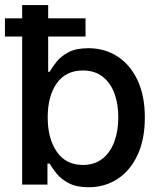

<svg xmlns="http://www.w3.org/2000/svg" viewBox="-39 -748 633 778"><path d="M319.8 10.7Q270.5 10.7 239.3 -5.9Q208 -22.5 189.9 -45.2Q171.9 -67.9 162.1 -85H153.3V0H50.8V-727.5H156.2V-457H162.1Q171.9 -474.1 189.2 -496.6Q206.5 -519 237.5 -535.9Q268.6 -552.7 319.3 -552.7Q385.3 -552.7 437 -519.3Q488.8 -485.8 518.3 -423.1Q547.9 -360.4 547.9 -271.5Q547.9 -183.6 518.6 -120.4Q489.3 -57.1 437.7 -23.2Q386.2 10.7 319.8 10.7ZM296.9 -79.6Q344.2 -79.6 376.2 -105Q408.2 -130.4 424.3 -174.1Q440.4 -217.8 440.4 -272.5Q440.4 -326.7 424.6 -369.6Q408.7 -412.6 376.7 -437.5Q344.7 -462.4 296.9 -462.4Q227.5 -462.4 190.9 -410.4Q154.3 -358.4 154.3 -272.5Q154.3 -186.5 191.2 -133.1Q228 -79.6 296.9 -79.6ZM-19 -600.1V-673.8H307.6V-600.1Z"/></svg>

Font: Inter Tight Medium
Style: Regular
Weight: 500
Designer: Rasmus Andersson
Foundry: rsms
Version: Version 3.004; ttfautohint (v1.8.4.7-5d5b)